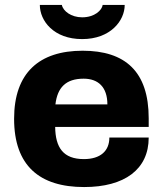

<svg xmlns="http://www.w3.org/2000/svg" viewBox="-20 -744 659 776"><path d="M312 -586C426 -586 484 -660 484 -724H395C392 -703 363 -674 312 -674C268 -674 235 -699 230 -724H141C141 -660 197 -586 312 -586ZM320 12C483 12 581 -59 581 -188H422C422 -134 386 -101 319 -101C236 -101 204 -147 203 -231H581V-266C581 -455 486 -539 314 -539C139 -539 37 -450 37 -264C37 -74 140 12 320 12ZM204 -322C212 -390 246 -426 318 -426C377 -426 414 -392 414 -322Z"/></svg>

Font: Archivo ExtraBold
Style: Regular
Weight: 800
Designer: Hector Gatti
Foundry: Omnibus-Type
Version: Version 2.001